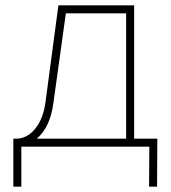

<svg xmlns="http://www.w3.org/2000/svg" viewBox="-20 -550 640 720"><path d="M30 150V-30H40Q82 -30 112.5 -68Q143 -106 151 -170L199 -530H483V-30H570L569 150H539L540 0H60V150ZM180 -162Q168 -73 118 -30H453V-500H227Z"/></svg>

Font: Geist Mono Thin
Style: Regular
Weight: 100
Monospace: yes
Designer: Basement.studio, Andrés Briganti, Mateo Zaragoza
Foundry: Basement.studio, Vercel, Andrés Briganti, Guido Ferreyra, Mateo Zaragoza
Version: Version 1.500; ttfautohint (v1.8.4.7-5d5b)